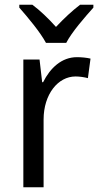

<svg xmlns="http://www.w3.org/2000/svg" viewBox="-20 -786 413 806"><path d="M173 -606H258C281 -651 337 -715 372 -754V-766H316C281 -739 251 -711 215 -673C183 -709 147 -743 116 -766H61V-754C97 -713 149 -651 173 -606ZM303 -546C239 -546 191 -501 161 -441H157L146 -536H78V0H163V-284C163 -391 224 -465 297 -465C314 -465 334 -462 349 -458L360 -540C343 -544 322 -546 303 -546Z"/></svg>

Font: Noto Sans Lao Looped SemiCondensed
Style: Regular
Weight: 400
Width: 4
Designer: Mark Frömberg, Ben Mitchell
Foundry: The Fontpad Ltd
Version: Version 1.002